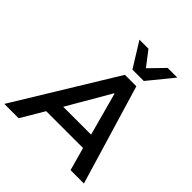

<svg xmlns="http://www.w3.org/2000/svg" viewBox="-285 -1109 1279 1279"><g transform="rotate(45 355.0 -469.5)"><path d="M-40 0 391 -705H499L710 0H584L529 -198L576 -163H153L212 -198L95 0ZM427 -567 233 -233 212 -264H548L522 -233L431 -567ZM402 -765 294 -939H379L459 -835L560 -939H651L509 -765Z"/></g></svg>

Font: Mulish ExtraLight
Style: Bold Italic
Weight: 700
Italic angle: -9°
Version: Version 3.603